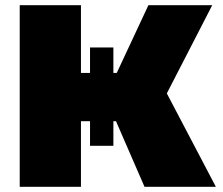

<svg xmlns="http://www.w3.org/2000/svg" viewBox="-20 -720 858 740"><path d="M537 0 427 -253H417V-158H327V-253H292V0H56V-700H292V-439H327V-537H417V-439H430L552 -700H798L623 -360L812 0Z"/></svg>

Font: Montserrat Black
Style: Regular
Weight: 900
Designer: Julieta Ulanovsky
Foundry: Julieta Ulanovsky
Version: Version 9.000; ttfautohint (v1.8.4.7-5d5b)